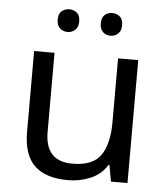

<svg xmlns="http://www.w3.org/2000/svg" viewBox="-53 -777 723 834"><g transform="rotate(5 309.0 -360.0)"><path d="M533 -536V0H461L448 -71H444Q418 -29 372 -9.5Q326 10 274 10Q177 10 128 -36.5Q79 -83 79 -185V-536H168V-191Q168 -63 287 -63Q376 -63 410.5 -113Q445 -163 445 -257V-536ZM169 -681Q169 -707 183 -718.5Q197 -730 216 -730Q235 -730 249 -718.5Q263 -707 263 -681Q263 -656 249 -643.5Q235 -631 216 -631Q197 -631 183 -643.5Q169 -656 169 -681ZM357 -681Q357 -707 370.5 -718.5Q384 -730 403 -730Q422 -730 436 -718.5Q450 -707 450 -681Q450 -656 436 -643.5Q422 -631 403 -631Q384 -631 370.5 -643.5Q357 -656 357 -681Z"/></g></svg>

Font: Noto Sans Lydian
Style: Regular
Weight: 400
Designer: Monotype Design Team
Foundry: Monotype Imaging Inc.
Version: Version 2.002; ttfautohint (v1.8.4.7-5d5b)